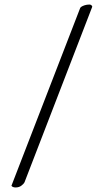

<svg xmlns="http://www.w3.org/2000/svg" viewBox="-20 -781 453 836"><path d="M369.1 -761.2Q378.9 -761.2 381.8 -752L86.9 12.2Q83.5 19.5 73.2 27.3Q63 35.2 47.9 35.2Q41 35.2 36.6 33.2Q32.2 31.2 31.2 29.3L29.8 27.8L329.1 -746.1Q329.6 -748 334.2 -751.5Q338.9 -754.9 348.6 -758.1Q358.4 -761.2 369.1 -761.2Z"/></svg>

Font: Crimson
Style: Roman
Weight: 400
Version: Version 0.8